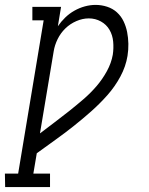

<svg xmlns="http://www.w3.org/2000/svg" viewBox="-86 -548 606 783"><path d="M-65 215 -66 160H-12L92 -465H46V-520H163L150 -441Q163 -460 180 -476.5Q197 -493 217.5 -504.5Q238 -516 260 -522Q282 -528 304 -528Q328 -528 351 -520.5Q374 -513 391 -497.5Q408 -482 418 -461Q428 -440 432.5 -417Q437 -394 437.5 -369.5Q438 -345 434 -320Q427 -277 405 -236Q383 -195 352 -160Q321 -125 286 -94Q251 -63 214.5 -34Q178 -5 139.5 22.5Q101 50 64 77L50 160H118V215ZM77 -4Q107 -27 137 -49.5Q167 -72 196.5 -95.5Q226 -119 254.5 -143.5Q283 -168 307.5 -196.5Q332 -225 350 -258Q368 -291 374 -325Q378 -352 375.5 -378.5Q373 -405 360.5 -426.5Q348 -448 325.5 -460.5Q303 -473 276 -473Q251 -473 225.5 -462Q200 -451 180.5 -432Q161 -413 149 -388.5Q137 -364 133 -339Z"/></svg>

Font: Iosevka Curly Slab Light
Style: Italic
Weight: 300
Italic angle: -9°
Monospace: yes
Designer: Belleve Invis
Foundry: Belleve Invis
Version: Version 22.1.2; ttfautohint (v1.8.4)